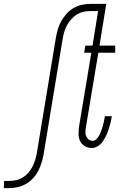

<svg xmlns="http://www.w3.org/2000/svg" viewBox="-117 -755 637 990"><path d="M-97 215 -96 178H-70Q-52 178 -34 174Q-16 170 0.5 160Q17 150 29.5 135.5Q42 121 50.5 104Q59 87 64.5 69.5Q70 52 73 34L171 -560Q175 -582 181 -603.5Q187 -625 198.5 -645.5Q210 -666 226 -684Q242 -702 262.5 -713.5Q283 -725 305 -730Q327 -735 349 -735H412L406 -698H348Q331 -698 313 -694Q295 -690 279 -680Q263 -670 250 -655.5Q237 -641 228 -624Q219 -607 214 -589.5Q209 -572 206 -554L108 40Q104 62 97.5 83.5Q91 105 80.5 125.5Q70 146 53.5 164Q37 182 16.5 193.5Q-4 205 -26.5 210Q-49 215 -71 215ZM356 8Q336 8 320 -1.5Q304 -11 296 -28Q288 -45 288 -65Q288 -85 291 -105L354 -483H317L323 -520H360L395 -735H431L396 -520H477V-483H390L326 -99Q324 -88 323.5 -76Q323 -64 327 -53.5Q331 -43 340 -36Q349 -29 360 -29Q372 -29 381 -38.5Q390 -48 395.5 -59Q401 -70 405 -81.5Q409 -93 412.5 -104Q416 -115 418.5 -127Q421 -139 423 -150L424 -156H460L458 -148Q456 -132 451.5 -116.5Q447 -101 442 -85Q437 -69 429.5 -54Q422 -39 412.5 -25Q403 -11 387.5 -1.5Q372 8 356 8Z"/></svg>

Font: Iosevka Term Curly Extralight
Style: Italic
Weight: 200
Italic angle: -9°
Designer: Belleve Invis
Foundry: Belleve Invis
Version: Version 32.3.0